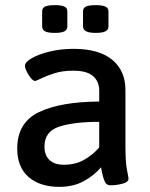

<svg xmlns="http://www.w3.org/2000/svg" viewBox="-20 -720 585 747"><path d="M47 -142Q47 -243 131 -283.5Q215 -324 366 -325V-368Q366 -403 342 -424Q318 -445 265 -445Q224 -445 193.5 -435.5Q163 -426 141.5 -415.5Q120 -405 117 -405Q106 -405 91.5 -428.5Q77 -452 77 -464Q77 -478 103.5 -493.5Q130 -509 173.5 -519.5Q217 -530 266 -530Q365 -530 416.5 -487.5Q468 -445 468 -370V-156Q468 -89 474 -59Q480 -29 480 -25Q480 -11 455.5 -5Q431 1 410 1Q394 1 387.5 -14Q381 -29 377.5 -46Q374 -63 373 -69Q346 -37 305.5 -15Q265 7 211 7Q135 7 91 -31.5Q47 -70 47 -142ZM366 -146V-246Q269 -246 211 -227.5Q153 -209 153 -150Q153 -116 172.5 -97.5Q192 -79 228 -79Q272 -79 305 -97Q338 -115 366 -146ZM144 -617V-676Q144 -689 155.5 -694.5Q167 -700 193 -700Q219 -700 230.5 -694.5Q242 -689 242 -676V-617Q242 -604 230.5 -598Q219 -592 193 -592Q167 -592 155.5 -598Q144 -604 144 -617ZM303 -617V-676Q303 -689 314.5 -694.5Q326 -700 352 -700Q378 -700 390 -694.5Q402 -689 402 -676V-617Q402 -604 390 -598Q378 -592 352 -592Q303 -592 303 -617Z"/></svg>

Font: Asap-Medium
Style: Regular
Weight: 500
Designer: Pablo Cosgaya
Foundry: Omnibus-Type
Version: Version 2.000; ttfautohint (v1.8)